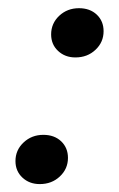

<svg xmlns="http://www.w3.org/2000/svg" viewBox="-20 -447 296 478"><path d="M167.7 -304Q141.9 -304 124.6 -320.2Q107.3 -336.3 107.3 -361.3Q107.3 -388.7 127.4 -407.7Q147.6 -426.6 176.6 -426.6Q204 -426.6 221 -410.5Q237.9 -394.4 237.9 -369.4Q237.9 -341.9 217.7 -323Q197.6 -304 167.7 -304ZM79 11.3Q53.2 11.3 35.9 -4.8Q18.5 -21 18.5 -46Q18.5 -73.4 38.7 -92.3Q58.9 -111.3 87.9 -111.3Q115.3 -111.3 132.3 -95.2Q149.2 -79 149.2 -54Q149.2 -26.6 129 -7.7Q108.9 11.3 79 11.3Z"/></svg>

Font: Playfair 5pt SemiExpanded Light Medium
Style: Italic
Weight: 500
Italic angle: -15.6°
Version: Version 2.001;gftools[0.9.30]